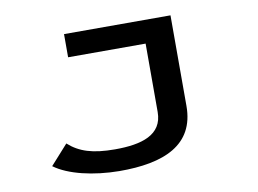

<svg xmlns="http://www.w3.org/2000/svg" viewBox="-71 -570 1142 849"><g transform="rotate(-10 500.0 -145.5)"><path d="M400 174C601 175 742 117 742 -58V-465H264V-361H612V-54C612 49 518 76 398 76C298 76 239 57 190 13L111 101C173 147 284 173 400 174Z"/></g></svg>

Font: Inconsolata UltraExpanded
Style: Bold
Weight: 700
Width: 9
Monospace: yes
Designer: Raph Levien, Cyreal, Brenton Simpson
Foundry: Raph Levien, Cyreal, Google
Version: Version 3.100